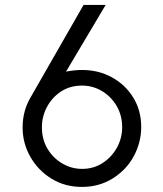

<svg xmlns="http://www.w3.org/2000/svg" viewBox="-20 -726 640 756"><path d="M303 10Q235 10 182.2 -22.8Q129.5 -55.5 99.2 -109Q69 -162.5 69 -224.5Q69 -291.5 103 -347L309 -706.5H396L240 -444Q273 -450.5 303 -450.5Q367.5 -450.5 420.2 -421.8Q473 -393 504.5 -342.2Q536 -291.5 536 -226Q536 -166 507.2 -111.8Q478.5 -57.5 422.5 -22.5Q369 10 303 10ZM303 -61Q348.5 -61 384.2 -84.2Q420 -107.5 440.5 -144.8Q461 -182 461 -225Q461 -272 439 -309.2Q417 -346.5 381 -367.8Q345 -389 303 -389Q256 -389 220.5 -365.8Q185 -342.5 165 -305Q145 -267.5 145 -225Q145 -177 167.2 -140Q189.5 -103 225.8 -82Q262 -61 303 -61Z"/></svg>

Font: Acari Sans
Style: Regular
Weight: 400
Designer: Alfredo Marco Pradil and Stefan Peev (font) & Cristiano Sobral (main changes)
Foundry: Alfredo Marco Pradil and Stefan Peev (font) & Cristiano Sobral (main changes)
Version: Version 1.063; ttfautohint (v1.8.3)